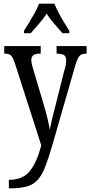

<svg xmlns="http://www.w3.org/2000/svg" viewBox="-20 -786 490 1042"><path d="M28 190Q105 190 143 141Q181 92 204 3L61 -442Q50 -475 39.5 -485Q29 -495 6 -495H3V-536H201V-495H198Q170 -495 160 -485.5Q150 -476 150 -462Q150 -449 154 -432.5Q158 -416 165 -394L213 -233Q228 -184 237 -146Q246 -108 250 -82Q260 -135 279 -205L329 -403Q334 -418 336.5 -432Q339 -446 339 -460Q339 -480 327 -487Q315 -494 290 -495H287V-536H450V-495H448Q433 -495 422.5 -490.5Q412 -486 403.5 -470.5Q395 -455 386 -422L266 -5Q245 68 227 115Q209 162 186 188.5Q163 215 127.5 225.5Q92 236 37 236H28ZM110 -619Q123 -638 138.5 -664Q154 -690 169 -717Q184 -744 192 -766H275Q284 -744 298 -717Q312 -690 328 -664Q344 -638 356 -619V-606H319Q298 -631 274.5 -657Q251 -683 233 -712Q215 -683 191.5 -657Q168 -631 147 -606H110Z"/></svg>

Font: Noto Serif Lao ExtraCondensed
Style: Regular
Weight: 400
Width: 2
Designer: Monotype Design Team
Foundry: Monotype Imaging Inc.
Version: Version 2.003; ttfautohint (v1.8.4.7-5d5b)